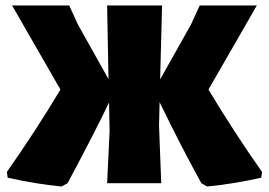

<svg xmlns="http://www.w3.org/2000/svg" viewBox="-20 -667 979 699"><path d="M204 12Q111 3 8 -20L5 -41Q111 -192 200 -341L24 -647H232L264 -577L375 -379L370 -647H570L563 -378L675 -577L707 -647H915L739 -341Q828 -192 934 -41L931 -20Q828 3 734 12L713 0Q638 -136 561 -295L559 -210L567 0H370L379 -190L377 -294Q325 -185 226 0Z"/></svg>

Font: Alegreya Sans SC Black
Style: Regular
Weight: 900
Designer: Juan Pablo del Peral
Foundry: Huerta Tipografica
Version: Version 2.007